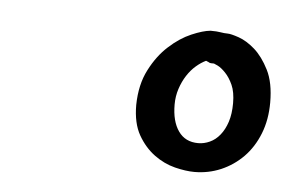

<svg xmlns="http://www.w3.org/2000/svg" viewBox="-30 -718 434 287"><g transform="rotate(5 187.0 -574.0)"><path d="M275.9 -680.2Q285.6 -680.2 291 -679.2Q296.4 -678.2 301.8 -678.2Q306.6 -678.2 318.6 -674.1Q330.6 -669.9 342.8 -659.2Q355 -648.4 364.5 -629.6Q374 -610.8 374 -581.1Q374 -555.2 365.7 -534.2Q357.4 -513.2 343 -498.5Q328.6 -483.9 309.8 -475.8Q291 -467.8 270 -467.8Q257.3 -467.8 240.7 -471.9Q224.1 -476.1 209.5 -486.8Q194.8 -497.6 184.8 -515.1Q174.8 -532.7 174.8 -560.1Q175.3 -590.8 186.8 -613Q198.2 -635.3 214.4 -649.9Q230.5 -664.6 247.6 -671.9Q264.6 -679.2 275.9 -680.2ZM231.9 -565.9Q231.9 -540.5 242.2 -525.9Q252.4 -511.2 272 -511.2Q280.8 -511.2 289.3 -515.1Q297.9 -519 304.4 -527.1Q311 -535.2 314.9 -547.1Q318.8 -559.1 318.8 -575.2Q318.8 -591.8 314 -602.5Q309.1 -613.3 302.7 -619.9Q296.4 -626.5 291 -629.2Q285.6 -631.8 285.2 -631.8Q280.3 -631.8 279.3 -632.1Q278.3 -632.3 275.9 -633.8Q274.9 -633.8 274.4 -634.3Q273.9 -634.8 272.9 -634.8Q265.6 -631.3 258.3 -625Q251 -618.7 245.1 -609.6Q239.3 -600.6 235.6 -589.4Q231.9 -578.1 231.9 -565.9Z"/></g></svg>

Font: Oregano
Style: Italic
Weight: 400
Italic angle: -12°
Designer: Astigmatic (AOETI)
Foundry: Astigmatic (AOETI)
Version: Version 1.000